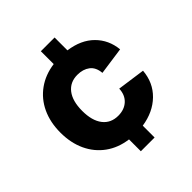

<svg xmlns="http://www.w3.org/2000/svg" viewBox="-212 -828 1067 1067"><g transform="rotate(-45 321.5 -294.0)"><path d="M281 99V6Q206 -4 151.5 -43.5Q97 -83 67.5 -146Q38 -209 38 -290Q38 -371 67.5 -434Q97 -497 152 -536.5Q207 -576 281 -586V-687H389V-586Q483 -573 537.5 -518.5Q592 -464 600 -383L438 -360Q434 -407 405 -429Q376 -451 332 -451Q274 -451 241.5 -409Q209 -367 209 -290Q209 -213 241.5 -171Q274 -129 332 -129Q380 -129 410 -156.5Q440 -184 442 -232L606 -209Q599 -122 540.5 -65Q482 -8 389 6V99Z"/></g></svg>

Font: BDO Grotesk ExtraBold
Style: Regular
Weight: 800
Designer: Deni Anggara
Foundry: Lokal Container
Version: Version 2.000